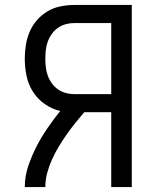

<svg xmlns="http://www.w3.org/2000/svg" viewBox="-20 -755 640 775"><path d="M80 0Q80 -43 94 -84.5Q108 -126 127.5 -164Q147 -202 171.5 -237.5Q196 -273 223 -307Q189 -315 160 -335.5Q131 -356 112.5 -385.5Q94 -415 87 -449.5Q80 -484 80 -518Q80 -546 84.5 -574Q89 -602 100 -627.5Q111 -653 130 -674.5Q149 -696 173 -710Q197 -724 225 -729.5Q253 -735 281 -735H512V0H429V-302H320Q301 -280 283 -257.5Q265 -235 248.5 -211.5Q232 -188 217 -163Q202 -138 190 -111.5Q178 -85 170.5 -57Q163 -29 163 0ZM281 -375H429V-662H281Q263 -662 246 -657.5Q229 -653 214.5 -643Q200 -633 189.5 -618.5Q179 -604 173 -587.5Q167 -571 165 -553.5Q163 -536 163 -518Q163 -501 165 -483.5Q167 -466 173 -449.5Q179 -433 189.5 -418.5Q200 -404 214.5 -394Q229 -384 246 -379.5Q263 -375 281 -375Z"/></svg>

Font: Zed Sans Extended
Style: Regular
Weight: 400
Width: 7
Designer: Belleve Invis
Foundry: Belleve Invis
Version: Version 1.0.0; ttfautohint (v1.8.4)